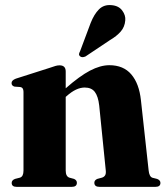

<svg xmlns="http://www.w3.org/2000/svg" viewBox="-20 -728 646 748"><path d="M236 -449.5V-384Q290 -431.5 330.5 -452.8Q371 -474 406 -474Q461 -474 491.5 -438.2Q522 -402.5 529 -338L559 -64.5Q561.5 -39.5 574 -35.5L592 -31Q605 -26 605 -15.5Q605 0 585.5 0H368Q347.5 0 347.5 -16Q347.5 -26 359 -31L377.5 -36Q385.5 -38.5 389.5 -45Q393.5 -51.5 392 -64.5L366.5 -317Q362.5 -352.5 349.5 -369.8Q336.5 -387 310 -387Q277 -387 240 -354L236 -350.5V-63.5Q236 -41 250 -36L268.5 -31Q279.5 -26 279.5 -16Q279.5 0 259.5 0H45Q25.5 0 25.5 -15.5Q25.5 -26 38.5 -31L58 -36Q71.5 -40.5 71.5 -63.5V-370.5Q71.5 -387 59 -389L37 -390.5Q25 -393.5 25 -404.5Q25 -415 41.5 -421.5L173 -463.5Q187.5 -468.5 195.8 -471Q204 -473.5 212 -473.5Q236 -473.5 236 -449.5ZM333 -638Q346.5 -672.5 365.5 -691.5Q384.5 -710.5 413.5 -708Q442 -706 456 -687.2Q470 -668.5 468 -648.5Q466 -623 450.2 -605Q434.5 -587 408 -571.5L313 -508Q299 -502 291.5 -509Q287 -513.5 288 -518.2Q289 -523 292 -528.5Z"/></svg>

Font: Fraunces 72pt S000
Style: Bold
Weight: 700
Version: Version 1.000; ttfautohint (v1.8.3)